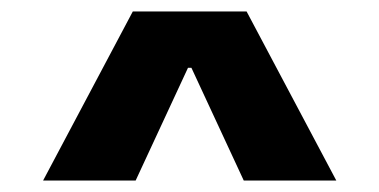

<svg xmlns="http://www.w3.org/2000/svg" viewBox="-20 -729 660 334"><path d="M211 -709 55 -415H216L307 -611H313L404 -415H565L409 -709Z"/></svg>

Font: Kalas SG
Style: Bold
Weight: 700
Designer: Kalas
Foundry: Kalas
Version: Version 2.000;FEAKit 1.0